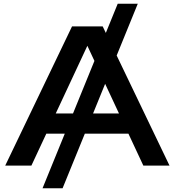

<svg xmlns="http://www.w3.org/2000/svg" viewBox="-20 -892 941 1034"><path d="M614 -872H722L317 122H209ZM185 -172V-281H709V-172ZM533 -750 893 0H752L425 -700H476L149 0H8L368 -750Z"/></svg>

Font: Unbounded
Style: Regular
Weight: 400
Designer: Luke Prowse, Jean-Baptiste Morizot, Fátima Lázaro, Florian Runge
Foundry: NaN
Version: Version 1.701;gftools[0.9.28.dev5+ged2979d]